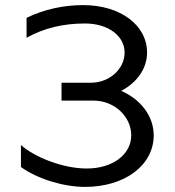

<svg xmlns="http://www.w3.org/2000/svg" viewBox="-20 -726 687 752"><path d="M62 -71.8C124.5 -26.7 226 6 313 6C469 6 582 -78.8 582 -196C582 -271.7 530.3 -337.4 454.6 -370.1C515.6 -401.7 556 -457.1 556 -520C556 -627.9 451 -706 306 -706C228.9 -706 153.4 -689.6 84 -656.2V-578.1C151.5 -615.6 226.5 -634 313 -634C402.9 -634 468 -586.1 468 -520C468 -456 408.9 -402 336 -402H221V-332H346C427.7 -332 494 -270 494 -196C494 -120.6 420.9 -66 320 -66C224 -66 113 -112.2 62 -158Z"/></svg>

Font: Resamitz
Style: Bold
Weight: 700
Designer: gluk
Foundry: gluk
Version: Version 0.047